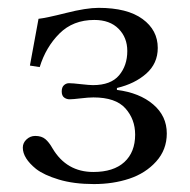

<svg xmlns="http://www.w3.org/2000/svg" viewBox="-20 -459 484 489"><path d="M38.1 -83Q38.1 -95.2 47.6 -104Q57.1 -112.8 69.8 -112.8Q85.9 -112.8 95.5 -104.7Q105 -96.7 113.8 -81.1Q149.4 -21 217.8 -21Q269 -21 296.6 -46.1Q324.2 -71.3 324.2 -116.2Q324.2 -155.3 299.3 -183.1Q274.4 -210.9 217.8 -210.9Q205.6 -210.9 185.5 -208.5Q165.5 -206.1 157.2 -206.1Q149.4 -206.1 143.3 -210.7Q137.2 -215.3 137.2 -226.1Q137.2 -236.8 142.8 -241.9Q148.4 -247.1 155.8 -247.1Q165 -247.1 186.5 -244.6Q208 -242.2 216.8 -242.2Q262.2 -242.2 283.2 -267.1Q304.2 -292 304.2 -329.1Q304.2 -363.3 282 -385.7Q259.8 -408.2 220.2 -408.2Q166 -408.2 131.3 -373.5Q96.7 -338.9 81.1 -288.1L56.2 -292L78.1 -411.1Q97.2 -413.1 148.4 -426Q199.7 -439 231 -439Q304.2 -439 343 -410.6Q381.8 -382.3 381.8 -336.9Q381.8 -297.4 352.5 -271.5Q323.2 -245.6 277.8 -234.9V-230Q335.4 -222.7 370.1 -193.1Q404.8 -163.6 404.8 -119.1Q404.8 -77.6 377.7 -47.6Q350.6 -17.6 309.3 -3.9Q268.1 9.8 219.2 9.8Q168 9.8 129.9 -1.7Q91.8 -13.2 71.8 -28.8Q38.1 -56.2 38.1 -83Z"/></svg>

Font: Linux Libertine Display G
Style: Regular
Weight: 400
Designer: Philipp H. Poll
Foundry: Philipp H. Poll
Version: Version 5.0.9